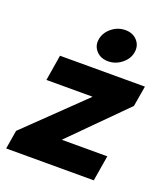

<svg xmlns="http://www.w3.org/2000/svg" viewBox="-136 -840 822 938"><g transform="rotate(20 275.0 -371.5)"><path d="M4.9 0 21 -97.2 313.5 -379.9 314 -381.8H75.2L97.2 -515.6H538.6L520.5 -408.7L247.6 -134.8L247.1 -132.8H482.4L460.4 0ZM326.7 -570.3Q287.6 -570.3 264.6 -595.5Q241.7 -620.6 247.6 -656.2Q253.9 -692.4 285.2 -717.5Q316.4 -742.7 355.5 -742.7Q394 -742.7 417 -717.5Q439.9 -692.4 434.1 -656.2Q428.2 -620.6 396.7 -595.5Q365.2 -570.3 326.7 -570.3Z"/></g></svg>

Font: Inter Display Extra Bold
Style: Italic
Weight: 800
Italic angle: -9.39999°
Designer: Rasmus Andersson
Foundry: rsms
Version: Version 4.000;git-4fc901f